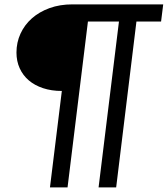

<svg xmlns="http://www.w3.org/2000/svg" viewBox="-20 -736 748 857"><path d="M708.5 -716.5 699 -640H589L498.5 100.5H420L511 -640H372.5L281.5 100.5H203L256 -330Q209.5 -330 172 -342.5Q134.5 -355 108.2 -377.5Q82 -400 67.8 -431.5Q53.5 -463 53.5 -501.5Q53.5 -546.5 71.5 -585.8Q89.5 -625 122.2 -654Q155 -683 201 -699.8Q247 -716.5 303.5 -716.5Z"/></svg>

Font: Lato TR
Style: Italic
Weight: 400
Italic angle: -12°
Designer: Lukasz Dziedzic
Foundry: tyPoland Lukasz Dziedzic
Version: Version 1.104 2013